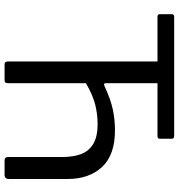

<svg xmlns="http://www.w3.org/2000/svg" viewBox="9 -791 782 840"><g transform="rotate(90 400.0 -371.0)"><path d="M683 0Q674 0 670.5 -4Q667 -8 667 -17V-251Q667 -299 654.5 -333.5Q642 -368 610.5 -387.5Q579 -407 523 -407Q481 -407 439.5 -397Q398 -387 344 -356V-442Q344 -432 356 -437Q414 -464 458.5 -473.5Q503 -483 550 -483Q658 -483 710.5 -426.5Q763 -370 763 -276V-19Q763 0 745 0ZM263 0Q255 0 252 -3.5Q249 -7 249 -16V-721Q249 -734 253.5 -738Q258 -742 270 -742H326Q337 -742 340.5 -738.5Q344 -735 344 -724V-17Q344 -7 341 -3.5Q338 0 330 0ZM54 -669Q42 -669 42 -679V-731Q42 -736 44.5 -739Q47 -742 54 -742H575Q582 -742 584.5 -739Q587 -736 587 -731V-679Q587 -669 575 -669Z"/></g></svg>

Font: Libre Franklin
Style: Regular
Weight: 400
Designer: Pablo Impallari, Rodrigo Fuenzalida, Nhung Nguyen
Foundry: Impallari Type
Version: Version 3.000